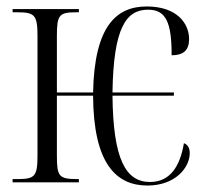

<svg xmlns="http://www.w3.org/2000/svg" viewBox="-20 -564 638 594"><path d="M436 10C524 10 567 -47 567 -90C567 -105 562 -116 549 -121C537 -49 506 -1 444 -1C369 -1 330 -71 328 -268H518V-278H328C331 -478 370 -534 438 -534C494 -534 511 -494 511 -393C547 -393 565 -408 565 -443C565 -492 527 -544 434 -544C341 -544 272 -485 268 -278H156V-453C156 -518 163 -526 216 -526H224V-536H19V-526H33C87 -526 96 -518 96 -453V-83C96 -17 87 -10 33 -10H19V0H224V-10H219C162 -10 156 -18 156 -83V-268H268C269 -57 340 10 436 10Z"/></svg>

Font: Noto Serif Display ExtraCondensed Light
Style: Regular
Weight: 300
Width: 2
Designer: Monotype Design Team
Foundry: Monotype Imaging Inc.
Version: Version 2.009